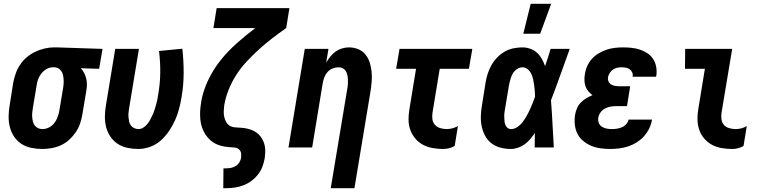

<svg xmlns="http://www.w3.org/2000/svg" viewBox="-20 -778 4040 1013"><path d="M203 8Q173 8 144.5 2Q116 -4 93 -19Q70 -34 54.5 -57Q39 -80 32 -107.5Q25 -135 25.5 -164.5Q26 -194 31 -223L50 -343Q55 -368 63.5 -392Q72 -416 87 -438Q102 -460 122.5 -477Q143 -494 166.5 -505Q190 -516 215 -522Q240 -528 264 -528H281L521 -520L503 -415L406 -418Q417 -407 424 -393Q431 -379 435 -363Q439 -347 438.5 -330Q438 -313 435 -297L415 -177Q411 -152 403 -127.5Q395 -103 380 -81Q365 -59 345.5 -41Q326 -23 302 -12Q278 -1 252.5 3.5Q227 8 203 8ZM204 -97Q221 -97 237.5 -105Q254 -113 265.5 -127.5Q277 -142 283.5 -159Q290 -176 293 -194L313 -314Q316 -331 316 -348.5Q316 -366 312.5 -382Q309 -398 297.5 -410Q286 -422 268 -423H259Q242 -423 226 -414Q210 -405 198.5 -390.5Q187 -376 181 -359.5Q175 -343 173 -326L153 -206Q151 -194 150 -182Q149 -170 150 -158.5Q151 -147 154 -135.5Q157 -124 163.5 -115.5Q170 -107 180.5 -102Q191 -97 204 -97Z M710 8Q681 8 652.5 2Q624 -4 601 -19Q578 -34 562.5 -57Q547 -80 540 -107.5Q533 -135 533.5 -164.5Q534 -194 539 -223L588 -520H713L661 -206Q659 -194 658 -182Q657 -170 658 -158.5Q659 -147 661.5 -136Q664 -125 670.5 -116Q677 -107 688 -102Q699 -97 711 -97Q724 -97 736.5 -105Q749 -113 758 -124.5Q767 -136 773.5 -148.5Q780 -161 786 -174Q792 -187 796 -200.5Q800 -214 804 -227.5Q808 -241 810.5 -254Q813 -267 815 -281Q825 -339 825.5 -396.5Q826 -454 819 -509L942 -521Q949 -459 949 -395Q949 -331 938 -266Q933 -235 925 -204.5Q917 -174 904 -144.5Q891 -115 872 -87Q853 -59 828.5 -37Q804 -15 772.5 -3.5Q741 8 710 8Z M1158 215 1159 110H1175Q1187 110 1199.5 107.5Q1212 105 1223.5 98Q1235 91 1242.5 79Q1250 67 1252 55Q1253 45 1252.5 34.5Q1252 24 1246.5 16Q1241 8 1232 4Q1223 0 1213 0Q1191 -1 1169 -4Q1147 -7 1127.5 -15Q1108 -23 1092 -36.5Q1076 -50 1064.5 -67.5Q1053 -85 1046 -105Q1039 -125 1037 -147Q1035 -169 1036 -191Q1037 -213 1041 -236V-239Q1051 -297 1077.5 -353.5Q1104 -410 1143 -459Q1182 -508 1229.5 -550Q1277 -592 1327 -630H1106L1123 -735H1507L1490 -630Q1453 -604 1417 -576.5Q1381 -549 1347.5 -518.5Q1314 -488 1282.5 -454.5Q1251 -421 1227 -383.5Q1203 -346 1186.5 -305Q1170 -264 1163 -222Q1161 -206 1160.5 -191Q1160 -176 1163 -161.5Q1166 -147 1173.5 -134Q1181 -121 1193 -114Q1205 -107 1220.5 -106Q1236 -105 1251.5 -104Q1267 -103 1281.5 -100Q1296 -97 1309.5 -91.5Q1323 -86 1334.5 -77.5Q1346 -69 1354.5 -58Q1363 -47 1369 -33.5Q1375 -20 1377.5 -5.5Q1380 9 1379.5 24.5Q1379 40 1377 55Q1373 78 1365 100Q1357 122 1342 141.5Q1327 161 1307 176Q1287 191 1264.5 199.5Q1242 208 1219.5 211.5Q1197 215 1174 215Z M1725 215 1813 -314Q1815 -325 1815.5 -337Q1816 -349 1815.5 -360.5Q1815 -372 1812.5 -383Q1810 -394 1804 -403.5Q1798 -413 1788 -418Q1778 -423 1766 -423Q1751 -423 1735.5 -417Q1720 -411 1709 -399Q1698 -387 1692 -372Q1686 -357 1683 -341L1627 0H1502L1588 -520H1713L1701 -448Q1711 -464 1723 -479.5Q1735 -495 1750.5 -506Q1766 -517 1784.5 -522.5Q1803 -528 1821 -528Q1847 -528 1870 -518.5Q1893 -509 1908 -490.5Q1923 -472 1930.5 -448.5Q1938 -425 1940.5 -399.5Q1943 -374 1941 -348Q1939 -322 1935 -297L1850 215Z M2319 8Q2291 8 2264 3.5Q2237 -1 2213 -13.5Q2189 -26 2172 -46Q2155 -66 2145.5 -91Q2136 -116 2135.5 -144Q2135 -172 2140 -201L2175 -415H2070L2088 -520H2472L2454 -415H2300L2262 -184Q2259 -166 2261.5 -148.5Q2264 -131 2275 -119Q2286 -107 2303 -102Q2320 -97 2337 -97Q2352 -97 2367 -101Q2382 -105 2396 -113L2379 -8Q2365 0 2349.5 4Q2334 8 2319 8Z M2676 8Q2647 8 2620.5 1Q2594 -6 2573 -22Q2552 -38 2539.5 -61.5Q2527 -85 2521.5 -111.5Q2516 -138 2517 -166.5Q2518 -195 2523 -223L2542 -343Q2546 -367 2553.5 -390Q2561 -413 2573 -434.5Q2585 -456 2603 -474.5Q2621 -493 2642.5 -505.5Q2664 -518 2688.5 -523Q2713 -528 2736 -528Q2758 -528 2778.5 -520.5Q2799 -513 2814 -499Q2829 -485 2839 -467Q2849 -449 2856 -429Q2864 -452 2871 -474.5Q2878 -497 2885 -520H2986Q2961 -452 2937 -384Q2913 -316 2887 -249Q2892 -187 2895 -124.5Q2898 -62 2902 0H2801Q2801 -19 2801.5 -38Q2802 -57 2802 -76Q2790 -59 2777.5 -44Q2765 -29 2748.5 -17Q2732 -5 2713 1.5Q2694 8 2676 8ZM2676 -97Q2694 -97 2710 -108Q2726 -119 2737.5 -134Q2749 -149 2758.5 -166Q2768 -183 2775.5 -199.5Q2783 -216 2790 -233.5Q2797 -251 2803 -268Q2803 -284 2801.5 -299.5Q2800 -315 2798 -330.5Q2796 -346 2792.5 -361Q2789 -376 2782.5 -389.5Q2776 -403 2764 -413Q2752 -423 2736 -423Q2726 -423 2715.5 -418Q2705 -413 2697 -405Q2689 -397 2684 -387.5Q2679 -378 2675.5 -367.5Q2672 -357 2669.5 -347Q2667 -337 2665 -326L2645 -206Q2643 -195 2641.5 -184Q2640 -173 2640.5 -162.5Q2641 -152 2641.5 -141.5Q2642 -131 2645.5 -121Q2649 -111 2657 -104Q2665 -97 2676 -97ZM2741 -600 2780 -758H2888L2830 -600Z M3200 8Q3174 8 3148.5 4.5Q3123 1 3100 -8.5Q3077 -18 3057.5 -34Q3038 -50 3027 -71.5Q3016 -93 3013 -119Q3010 -145 3014 -172Q3017 -189 3024 -206Q3031 -223 3044 -236.5Q3057 -250 3073 -259.5Q3089 -269 3106 -276Q3094 -285 3084 -296.5Q3074 -308 3069 -323Q3064 -338 3063.5 -354.5Q3063 -371 3066 -387Q3069 -409 3078.5 -430Q3088 -451 3103.5 -468Q3119 -485 3139.5 -497Q3160 -509 3181 -516Q3202 -523 3224 -525.5Q3246 -528 3267 -528Q3291 -528 3313.5 -525.5Q3336 -523 3357 -516Q3378 -509 3396.5 -496.5Q3415 -484 3426.5 -466Q3438 -448 3442 -425.5Q3446 -403 3443 -380L3441 -373H3317L3318 -375Q3320 -387 3315 -397Q3310 -407 3301.5 -413Q3293 -419 3281.5 -421Q3270 -423 3259 -423Q3247 -423 3235.5 -420.5Q3224 -418 3214 -411Q3204 -404 3197 -393Q3190 -382 3188 -371Q3186 -359 3190.5 -348.5Q3195 -338 3204 -332.5Q3213 -327 3224 -325Q3235 -323 3247 -323H3305L3288 -218H3230Q3216 -218 3201 -215.5Q3186 -213 3172 -205.5Q3158 -198 3148.5 -185Q3139 -172 3137 -158Q3134 -143 3139 -130Q3144 -117 3155.5 -109.5Q3167 -102 3181 -99.5Q3195 -97 3209 -97Q3222 -97 3235 -99Q3248 -101 3261 -106.5Q3274 -112 3284 -123Q3294 -134 3296 -147H3420V-146Q3416 -122 3405 -99.5Q3394 -77 3377 -58.5Q3360 -40 3338.5 -26.5Q3317 -13 3294 -5.5Q3271 2 3247 5Q3223 8 3200 8Z M3844 8Q3816 8 3788.5 3.5Q3761 -1 3737.5 -13.5Q3714 -26 3696.5 -46Q3679 -66 3670 -91Q3661 -116 3660 -144Q3659 -172 3664 -201L3699 -415H3594L3595 -520H3843L3787 -184Q3784 -166 3786.5 -148.5Q3789 -131 3799.5 -119Q3810 -107 3827 -102Q3844 -97 3862 -97Q3877 -97 3892 -101Q3907 -105 3920 -113L3903 -8Q3890 0 3874.5 4Q3859 8 3844 8Z"/></svg>

Font: Iosevka Term Curly XBd Obl
Style: Regular
Weight: 800
Italic angle: -9°
Designer: Belleve Invis
Foundry: Belleve Invis
Version: Version 32.3.0